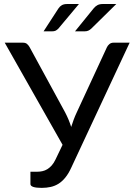

<svg xmlns="http://www.w3.org/2000/svg" viewBox="-20 -929 666 956"><path d="M625.5 -716.5 334.5 -93.5Q321 -64 305.2 -44.8Q289.5 -25.5 271.5 -14.2Q253.5 -3 232.5 1.8Q211.5 6.5 187.5 6.5Q160.5 6.5 146 1.8Q131.5 -3 131.5 -12.5V-74H166.5Q179 -74 191.5 -76.8Q204 -79.5 215.5 -86.5Q227 -93.5 237.5 -105.2Q248 -117 256.5 -135L291.5 -208L3.5 -716.5H94Q107 -716.5 114.5 -710.2Q122 -704 127.5 -694L304.5 -369Q323 -333.5 334.5 -297Q340 -315 346.8 -333Q353.5 -351 362 -369L512.5 -694Q516.5 -702.5 524.8 -709.5Q533 -716.5 545.5 -716.5ZM373 -909 270.5 -786.5Q263.5 -779.5 256.8 -776.2Q250 -773 239.5 -773H197L271 -887Q278 -897.5 288 -903.2Q298 -909 314.5 -909ZM559 -909 434.5 -786.5Q427 -779.5 419.2 -776.2Q411.5 -773 401.5 -773H353.5L446 -887Q454.5 -897.5 465 -903.2Q475.5 -909 491.5 -909Z"/></svg>

Font: Lato-Regular
Style: Regular
Weight: 400
Designer: Lukasz Dziedzic with Adam Twardoch and Botio Nikoltchev
Foundry: tyPoland Lukasz Dziedzic
Version: Version 2.015; 2015-08-06; http://www.latofonts.com/